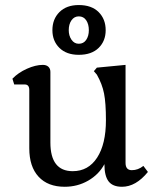

<svg xmlns="http://www.w3.org/2000/svg" viewBox="-20 -713 612 746"><path d="M247.1 -595.7Q247.1 -619.1 257.8 -634.3Q268.6 -649.4 286.1 -649.4Q304.7 -649.4 314.9 -634.3Q325.2 -619.1 325.2 -595.7Q325.2 -573.2 314.9 -558.1Q304.7 -543 286.1 -543Q268.6 -543 257.8 -558.6Q247.1 -574.2 247.1 -595.7ZM390.6 -595.7Q390.6 -638.7 363.3 -666Q335.9 -693.4 286.1 -693.4Q238.3 -693.4 210.9 -666Q183.6 -638.7 183.6 -595.7Q183.6 -553.7 210.9 -526.9Q238.3 -500 286.1 -500Q335.9 -500 363.3 -526.9Q390.6 -553.7 390.6 -595.7ZM385.7 -75.2Q385.7 -29.3 401.9 -8.3Q418 12.7 454.1 12.7Q507.8 12.7 554.7 -44.9L537.1 -68.4Q516.6 -51.8 492.2 -51.8Q467.8 -51.8 467.8 -80.1V-460.9L356.4 -450.2L344.7 -436.5L356.4 -422.9Q377 -386.7 384.3 -349.6Q391.6 -312.5 391.6 -246.1Q391.6 -153.3 357.4 -100.6Q323.2 -47.9 262.7 -47.9Q175.8 -47.9 175.8 -159.2V-433.6Q175.8 -446.3 168 -453.6Q160.2 -460.9 146.5 -460.9Q118.2 -460.9 84.5 -445.8Q50.8 -430.7 28.3 -407.2L35.2 -384.8H76.2Q93.8 -384.8 93.8 -363.3V-136.7Q93.8 -65.4 129.9 -26.4Q166 12.7 231.4 12.7Q281.2 12.7 322.8 -11.2Q364.3 -35.2 385.7 -75.2Z"/></svg>

Font: Kurale
Style: Regular
Weight: 400
Version: 1.0; ttfautohint (v1.3)